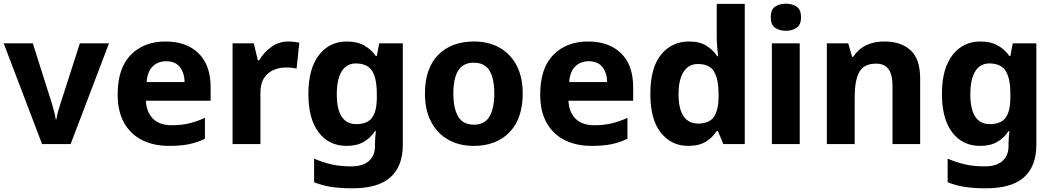

<svg xmlns="http://www.w3.org/2000/svg" viewBox="-20 -781 5712 1041"><path d="M208 0 0 -546H158L260 -224Q265 -208 272.5 -180.5Q280 -153 282 -134H286Q288 -154 295.5 -179.5Q303 -205 309 -223L413 -546H571L363 0Z M877 -556Q991 -556 1056.5 -492Q1122 -428 1122 -308V-235H771Q774 -173 809.5 -137.5Q845 -102 912 -102Q963 -102 1005 -112Q1047 -122 1091 -142V-29Q1051 -9 1006 0.5Q961 10 896 10Q815 10 752.5 -20.5Q690 -51 654 -113Q618 -175 618 -269Q618 -412 689.5 -484Q761 -556 877 -556ZM881 -449Q836 -449 807.5 -420.5Q779 -392 775 -336H981Q980 -385 955.5 -417Q931 -449 881 -449Z M1543 -556Q1558 -556 1575 -554Q1592 -552 1603 -550L1588 -409Q1577 -412 1562 -413.5Q1547 -415 1526 -415Q1495 -415 1464 -402Q1433 -389 1412.5 -359Q1392 -329 1392 -277V0H1241V-546H1356L1378 -454H1385Q1409 -496 1450.5 -526Q1492 -556 1543 -556Z M1860 -556Q1916 -556 1954.5 -534.5Q1993 -513 2018 -477H2023L2036 -546H2164V4Q2164 120 2097 180Q2030 240 1890 240Q1827 240 1777 232.5Q1727 225 1683 207V79Q1729 99 1776 110Q1823 121 1885 121Q1947 121 1980 92Q2013 63 2013 12V-3Q2013 -15 2014.5 -35Q2016 -55 2018 -70H2013Q1990 -34 1952.5 -12Q1915 10 1859 10Q1764 10 1708 -63Q1652 -136 1652 -272Q1652 -408 1709 -482Q1766 -556 1860 -556ZM1909 -437Q1859 -437 1832.5 -394Q1806 -351 1806 -270Q1806 -108 1912 -108Q1972 -108 1997.5 -143Q2023 -178 2023 -252V-274Q2023 -356 1997.5 -396.5Q1972 -437 1909 -437Z M2814 -274Q2814 -138 2742.5 -64Q2671 10 2548 10Q2471 10 2411.5 -23Q2352 -56 2318 -119.5Q2284 -183 2284 -274Q2284 -410 2355.5 -483Q2427 -556 2551 -556Q2628 -556 2687 -523.5Q2746 -491 2780 -428Q2814 -365 2814 -274ZM2438 -274Q2438 -194 2464 -149.5Q2490 -105 2550 -105Q2608 -105 2634 -149.5Q2660 -194 2660 -274Q2660 -355 2634 -398Q2608 -441 2549 -441Q2490 -441 2464 -398Q2438 -355 2438 -274Z M3168 -556Q3282 -556 3347.5 -492Q3413 -428 3413 -308V-235H3062Q3065 -173 3100.5 -137.5Q3136 -102 3203 -102Q3254 -102 3296 -112Q3338 -122 3382 -142V-29Q3342 -9 3297 0.5Q3252 10 3187 10Q3106 10 3043.5 -20.5Q2981 -51 2945 -113Q2909 -175 2909 -269Q2909 -412 2980.5 -484Q3052 -556 3168 -556ZM3172 -449Q3127 -449 3098.5 -420.5Q3070 -392 3066 -336H3272Q3271 -385 3246.5 -417Q3222 -449 3172 -449Z M3711 10Q3620 10 3563 -61.5Q3506 -133 3506 -272Q3506 -413 3564 -484.5Q3622 -556 3716 -556Q3774 -556 3810 -533Q3846 -510 3869 -476H3874Q3871 -494 3868.5 -526.5Q3866 -559 3866 -586V-760H4018V0H3902L3872 -71H3866Q3845 -37 3808 -13.5Q3771 10 3711 10ZM3764 -111Q3825 -111 3850 -146.5Q3875 -182 3876 -255V-271Q3876 -350 3852 -392Q3828 -434 3763 -434Q3714 -434 3686.5 -392Q3659 -350 3659 -270Q3659 -190 3686.5 -150.5Q3714 -111 3764 -111Z M4241 -761Q4274 -761 4298.5 -745.5Q4323 -730 4323 -687Q4323 -646 4298.5 -630Q4274 -614 4241 -614Q4207 -614 4183 -630Q4159 -646 4159 -687Q4159 -730 4183 -745.5Q4207 -761 4241 -761ZM4316 -546V0H4165V-546Z M4775 -556Q4865 -556 4917 -508.5Q4969 -461 4969 -356V0H4819V-318Q4819 -436 4731 -436Q4663 -436 4638.5 -389.5Q4614 -343 4614 -256V0H4463V-546H4579L4600 -473H4606Q4660 -556 4775 -556Z M5295 -556Q5351 -556 5389.5 -534.5Q5428 -513 5453 -477H5458L5471 -546H5599V4Q5599 120 5532 180Q5465 240 5325 240Q5262 240 5212 232.5Q5162 225 5118 207V79Q5164 99 5211 110Q5258 121 5320 121Q5382 121 5415 92Q5448 63 5448 12V-3Q5448 -15 5449.5 -35Q5451 -55 5453 -70H5448Q5425 -34 5387.5 -12Q5350 10 5294 10Q5199 10 5143 -63Q5087 -136 5087 -272Q5087 -408 5144 -482Q5201 -556 5295 -556ZM5344 -437Q5294 -437 5267.5 -394Q5241 -351 5241 -270Q5241 -108 5347 -108Q5407 -108 5432.5 -143Q5458 -178 5458 -252V-274Q5458 -356 5432.5 -396.5Q5407 -437 5344 -437Z"/></svg>

Font: Noto Sans Meetei Mayek
Style: Bold
Weight: 700
Designer: Monotype Design Team and Neelakash Kshetrimayum
Foundry: Monotype Imaging Inc.
Version: Version 2.002; ttfautohint (v1.8.4.7-5d5b)